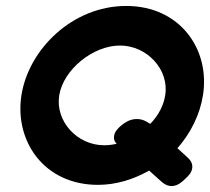

<svg xmlns="http://www.w3.org/2000/svg" viewBox="-20 -610 705 645"><path d="M52 -290C28 -136 128 11 309 11C370 11 428 -7 481 -37L521 -1C531 8 543 16 560 15C578 13 591 2 602 -9C613 -19 625 -31 626 -48C627 -64 617 -75 608 -83L576 -112C621 -163 652 -226 662 -291C686 -444 585 -590 404 -590C223 -590 76 -444 52 -290ZM179 -290C193 -376 292 -457 383 -457C474 -457 549 -376 535 -290C530 -257 513 -223 485 -194L481 -196C469 -204 456 -211 436 -210C415 -209 399 -198 388 -189C377 -180 364 -167 363 -151C362 -141 365 -134 372 -127C359 -124 345 -122 330 -122C239 -122 165 -203 179 -290Z"/></svg>

Font: Charger Pro
Style: UltraExtObl
Weight: 900
Designer: Jasper
Foundry: Cannot Into Space Fonts
Version: Version 1.09